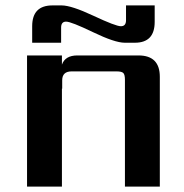

<svg xmlns="http://www.w3.org/2000/svg" viewBox="-20 -690 682 710"><path d="M206 -588V-532H99V-593Q99 -670 174 -670H208Q244 -670 326 -631.5Q408 -593 427 -593Q446 -593 446 -615V-670H552V-609Q552 -532 479 -532H441Q405 -532 324 -571Q243 -610 224.5 -610Q206 -610 206 -588ZM266 -485H492Q571 -485 571 -406V0H442V-395Q442 -414 436 -420Q430 -426 411 -426H245Q210 -426 210 -393V-362H209V0H80V-485H209V-451Q221 -485 266 -485Z"/></svg>

Font: Sarpanch SemiBold
Style: Regular
Weight: 600
Designer: Manushi Parikh (Devanagari and Latin), Jyotish Sonowal (Devanagari)
Foundry: Indian Type Foundry
Version: Version 2.004;PS 1.0;hotconv 1.0.78;makeotf.lib2.5.61930; tt